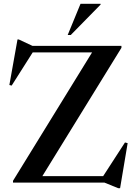

<svg xmlns="http://www.w3.org/2000/svg" viewBox="-20 -955 710 1004"><path d="M615 -715V-705L201.5 -34H519.5L633.5 -210L647.5 -206.5L608 29H598L526.5 0H48V-9.5L461.5 -681H151L41 -507.5L29 -510.5L71.5 -748.5H78.5L150 -715ZM334 -772 401 -935H506V-931L350 -772Z"/></svg>

Font: Newsreader Display Medium
Style: Regular
Weight: 500
Designer: Hugues Gentile
Foundry: Production Type
Version: Version 1.001